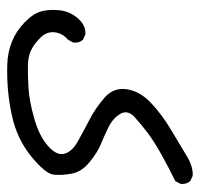

<svg xmlns="http://www.w3.org/2000/svg" viewBox="-31 -348 562 540"><g transform="rotate(90 250.0 -78.0)"><path d="M162.1 182.6Q127.9 181.6 98.1 169.9Q68.4 158.2 43.5 134.3Q18.6 110.4 12.2 87.9Q5.9 65.4 8.8 36.1Q11.7 6.8 31.7 -16.1Q51.8 -39.1 77.1 -37.1L91.8 -30.3Q101.6 -19.5 99.6 -2.9L91.8 11.7Q73.2 27.3 70.8 49.8Q68.4 72.3 86.9 90.3Q105.5 108.4 122.6 116.2Q139.6 124 163.6 124.5Q187.5 125 225.1 123Q262.7 121.1 312.5 106.9Q362.3 92.8 390.1 68.4Q418 43.9 412.6 22.5Q407.2 1 378.9 -15.1Q350.6 -31.2 317.4 -48.3Q284.2 -65.4 254.9 -90.8Q225.6 -116.2 231 -153.3Q236.3 -190.4 269.5 -221.7Q302.7 -252.9 344.7 -277.8Q386.7 -302.7 418 -321.8Q449.2 -340.8 474.6 -338.9L489.3 -332Q499 -321.3 497.1 -304.7L489.3 -290Q451.2 -271.5 414.6 -251Q377.9 -230.5 354.5 -212.9Q331.1 -195.3 309.6 -175.8Q288.1 -156.2 300.3 -135.3Q312.5 -114.3 338.9 -101.6Q365.2 -88.9 386.7 -80.1Q408.2 -71.3 435.5 -49.3Q462.9 -27.3 468.3 1Q473.6 29.3 471.2 52.2Q468.8 75.2 419.9 115.2Q371.1 155.3 303.2 169.9Q235.4 184.6 162.1 182.6Z"/></g></svg>

Font: JasonHandwriting2
Style: Regular
Weight: 400
Version: Version 1.05.10